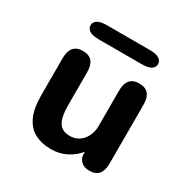

<svg xmlns="http://www.w3.org/2000/svg" viewBox="-150 -786 920 934"><g transform="rotate(30 309.5 -319.0)"><path d="M152.5 -481Q221 -481 221 -401.5V-214.5Q221 -151 239.5 -120.8Q258 -90.5 301.5 -90.5Q331 -90.5 353 -105.2Q375 -120 387.5 -145.5Q400 -171 400 -201.5V-401.5Q400 -481 469 -481Q537.5 -481 537.5 -401.5V-70.5Q537.5 8.5 469 8.5Q418.5 8.5 405.5 -37L404.5 -60.5Q379 -29 340.8 -9Q302.5 11 254 11Q203 11 164.5 -8.8Q126 -28.5 104.8 -73.5Q83.5 -118.5 83.5 -194V-401.5Q83.5 -481 152.5 -481ZM121 -608Q121 -626 137.5 -636.8Q154 -647.5 190.5 -647.5H430.5Q467 -647.5 483.5 -636.8Q500 -626 500 -608Q500 -589.5 483.5 -578.8Q467 -568 430.5 -568H190.5Q154 -568 137.5 -578.8Q121 -589.5 121 -608Z"/></g></svg>

Font: Sono ExtraLight Monospace SemiBold
Style: Regular
Weight: 600
Version: Version 2.112